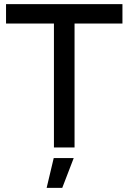

<svg xmlns="http://www.w3.org/2000/svg" viewBox="-20 -708 618 922"><path d="M9 -595V-688H568V-595H338V0H239V-595ZM334 51 279 194H204L238 51Z"/></svg>

Font: Roundo Medium
Style: Regular
Weight: 500
Designer: Namrata Goyal (Gurmukhi), Shiva Nallaperumal (Latin)
Foundry: Indian Type Foundry
Version: Version 1.000;PS 1.0;hotconv 1.0.88;makeotf.lib2.5.647800